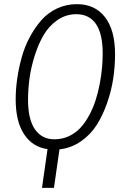

<svg xmlns="http://www.w3.org/2000/svg" viewBox="-20 -716 612 933"><path d="M539.1 -452.1Q539.1 -394 530.3 -335Q521.5 -275.9 500.7 -216.1Q480 -156.2 450 -108.9Q419.9 -61.5 373 -29.1Q326.2 3.4 269 9.8L242.2 196.8H184.1L210.9 8.8Q137.2 -2 96.7 -64.2Q56.2 -126.5 56.2 -232.9Q56.2 -281.7 63.5 -332.8Q70.8 -383.8 85.2 -436.3Q99.6 -488.8 124.3 -534.9Q148.9 -581.1 180.7 -617.4Q212.4 -653.8 257.1 -674.8Q301.8 -695.8 354 -695.8Q441.4 -695.8 490.2 -632.8Q539.1 -569.8 539.1 -452.1ZM244.1 -39.1Q282.2 -39.1 314.7 -54.2Q347.2 -69.3 370.8 -95Q394.5 -120.6 413.3 -155.5Q432.1 -190.4 444.3 -228Q456.5 -265.6 464.4 -306.9Q472.2 -348.1 475.6 -385Q479 -421.9 479 -456.1Q479 -551.8 446.3 -599.4Q413.6 -647 351.1 -647Q300.3 -647 259 -618.4Q217.8 -589.8 191.9 -545.4Q166 -501 148.2 -444.1Q130.4 -387.2 123.3 -334Q116.2 -280.8 116.2 -231Q116.2 -135.7 149.9 -87.4Q183.6 -39.1 244.1 -39.1Z"/></svg>

Font: Fira Sans Compressed Light
Style: Italic
Weight: 300
Width: 3
Italic angle: -8°
Designer: Carrois Corporate & Edenspiekermann AG
Foundry: Carrois Corporate GbR & Edenspiekermann AG
Version: Version 4.203;PS 004.203;hotconv 1.0.88;makeotf.lib2.5.64775